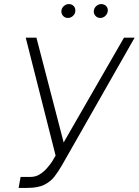

<svg xmlns="http://www.w3.org/2000/svg" viewBox="-20 -912 681 942"><path d="M71.4 9.9 81 -44H130.3Q154.8 -44 174.7 -56.5Q194.6 -68.9 209.9 -86.3Q225.1 -103.7 235.4 -119L252.8 -148.8L106.2 -727.3H158.7L292.3 -213.1L588.4 -727.3H640.6L284.4 -101.9Q267 -71.7 247.7 -46.3Q228.3 -21 197.3 -5.5Q166.2 9.9 113.6 9.9ZM471.9 -823.9Q457 -823.9 447.4 -835.4Q437.9 -846.9 440.7 -861.9Q442.8 -874.3 453.5 -883.2Q464.1 -892 476.6 -892Q492.5 -892 502 -881Q511.4 -870 508.2 -854Q505.7 -842 495.6 -832.9Q485.4 -823.9 471.9 -823.9ZM312.9 -823.9Q297.9 -823.9 288.5 -835.2Q279.1 -846.6 281.6 -861.9Q283.7 -874.3 294.4 -883.2Q305 -892 317.5 -892Q333.5 -892 342.7 -881Q351.9 -870 349.1 -854Q347.7 -842.3 337 -833.1Q326.3 -823.9 312.9 -823.9Z"/></svg>

Font: Inter Extra Light  BETA
Style: Italic
Weight: 200
Italic angle: 9.39999°
Designer: Rasmus Andersson
Foundry: rsms
Version: Version 3.011;git-f93a4a705